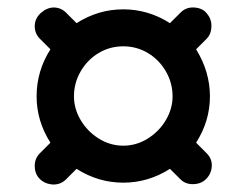

<svg xmlns="http://www.w3.org/2000/svg" viewBox="-20 -585 640 514"><path d="M533 -175Q547 -161 547 -143Q547 -122 533 -107Q519 -92 496 -92Q476 -92 463 -105L435 -133Q377 -96 310 -96Q243 -96 185 -133L157 -105Q143 -91 123 -91Q101 -92 87 -105.5Q73 -119 73 -141Q73 -161 87 -175L115 -203Q78 -261 78 -327Q78 -395 115 -453L87 -481Q73 -495 73 -515Q73 -535 88.5 -549.5Q104 -564 123 -565Q143 -565 157 -551L185 -523Q243 -560 310 -560Q377 -560 435 -523L463 -551Q477 -565 496 -565Q520 -565 533 -550Q546 -535 546 -516Q546 -494 533 -481L505 -453Q542 -393 542 -327Q542 -261 505 -203ZM310 -195Q345 -195 375.5 -214Q406 -233 424 -263.5Q442 -294 442 -327Q442 -363 424 -394Q406 -425 376 -443Q346 -461 310 -461Q274 -461 244 -443Q214 -425 196 -394Q178 -363 178 -327Q178 -294 196 -263.5Q214 -233 244.5 -214Q275 -195 310 -195Z"/></svg>

Font: Tsukimi Rounded
Style: Bold
Weight: 700
Designer: Takashi Funayama
Foundry: Takashi Funayama
Version: Version 1.032; ttfautohint (v1.8.3)